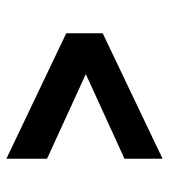

<svg xmlns="http://www.w3.org/2000/svg" viewBox="16 -640 528 600"><g transform="rotate(90 280.0 -340.0)"><path d="M476 -584V-465L128 -306L84 -330V-397ZM476 -223V-96L84 -283V-355L129 -382Z"/></g></svg>

Font: Roboto Serif 20pt
Style: Bold
Weight: 700
Version: Version 1.008